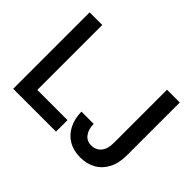

<svg xmlns="http://www.w3.org/2000/svg" viewBox="-139 -995 1278 1278"><g transform="rotate(45 500.0 -356.0)"><path d="M76.2 -719.7H195.3V-108.4H479.5V0H76.2ZM504.9 -213.9H620.1Q621.1 -161.6 645 -130.9Q668.9 -100.1 710 -100.6Q752.4 -100.1 778.6 -130.6Q804.7 -161.1 804.7 -218.8V-719.7H924.8V-220.7Q924.8 -148.4 897.9 -96.9Q871.1 -45.4 823.5 -18.8Q775.9 7.8 713.9 7.8Q650.9 7.8 604 -19.8Q557.1 -47.4 531.5 -97.7Q505.9 -147.9 504.9 -213.9Z"/></g></svg>

Font: Reddit Sans Strawberry SemiBold
Style: Regular
Weight: 600
Designer: Stephen Hutchings
Foundry: Reddit
Version: Version 1.013